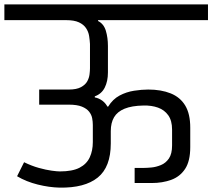

<svg xmlns="http://www.w3.org/2000/svg" viewBox="-56 -860 970 877"><path d="M54 -119Q89 -102 121.5 -93Q154 -84 179.5 -80.5Q205 -77 217 -77Q275 -77 307.5 -94Q340 -111 354 -141.5Q368 -172 368 -211V-289Q368 -304 365 -320Q362 -336 351 -350Q340 -364 318 -373Q296 -382 258 -382H123V-451H258Q294 -451 314 -462Q334 -473 342.5 -488.5Q351 -504 353 -520.5Q355 -537 355 -548V-659Q354 -677 351 -696Q348 -715 337 -731.5Q326 -748 304.5 -758Q283 -768 246 -768H-36V-840H894V-768H392V-764Q418 -751 427.5 -719.5Q437 -688 437 -650V-529Q437 -489 422.5 -460Q408 -431 377 -420V-415Q395 -412 411.5 -400Q428 -388 439 -365Q450 -342 450 -306V-205Q450 -97 390.5 -49Q331 -1 216 -3Q169 -4 116.5 -17Q64 -30 22 -55ZM435 -373H438Q459 -407 490 -423.5Q521 -440 556 -445.5Q591 -451 621 -451Q680 -451 723.5 -433.5Q767 -416 790 -378Q813 -340 813 -277V-188Q813 -124 789.5 -88.5Q766 -53 726 -38.5Q686 -24 637 -24H590H559V-93H601Q615 -93 636 -95Q657 -97 679 -106Q701 -115 715.5 -136Q730 -157 730 -196V-268Q730 -309 712.5 -333.5Q695 -358 665.5 -368.5Q636 -379 599 -378Q546 -377 513 -363.5Q480 -350 465 -324.5Q450 -299 450 -261Z"/></svg>

Font: Matangi Medium
Style: Regular
Weight: 500
Designer: Prashant Pant
Foundry: The Graphic Ant
Version: Version 3.002